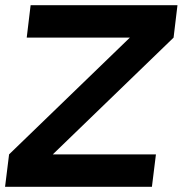

<svg xmlns="http://www.w3.org/2000/svg" viewBox="-50 -720 716 740"><path d="M-30.5 0 -15 -125 450.5 -575H53L68 -700H634L619 -575L153.5 -125H551L535.5 0Z"/></svg>

Font: Urbanist
Style: Bold Italic
Weight: 700
Italic angle: -8°
Designer: Corey Hu
Foundry: Corey Hu
Version: Version 1.330; ttfautohint (v1.8.4.7-5d5b)